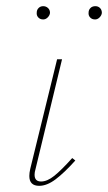

<svg xmlns="http://www.w3.org/2000/svg" viewBox="-20 -599 350 622"><path d="M75 -29Q75 -39 78 -52L165 -407H181L95 -51Q92 -41 92 -33Q92 -11 113 -11Q133 -11 156 -29.5Q179 -48 214 -87L224 -79Q188 -39 160 -18Q132 3 107 3Q75 3 75 -29ZM99 -558Q99 -567 105 -573Q111 -579 120 -579Q129 -579 135.5 -573Q142 -567 142 -557Q141 -549 134.5 -542.5Q128 -536 120 -536Q110 -536 104 -542.5Q98 -549 99 -558ZM267 -558Q267 -567 273 -573Q279 -579 289 -579Q298 -579 304 -573Q310 -567 310 -557Q309 -549 302.5 -542.5Q296 -536 288 -536Q278 -536 272 -542.5Q266 -549 267 -558Z"/></svg>

Font: Ysabeau Thin
Style: Italic
Weight: 200
Italic angle: -12°
Designer: Christian Thalmann (Catharsis Fonts)
Version: Version 0.003